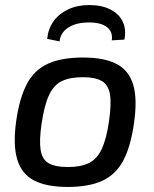

<svg xmlns="http://www.w3.org/2000/svg" viewBox="-20 -728 609 761"><path d="M309 -500Q393 -500 442 -474.5Q491 -449 508 -392Q525 -335 511 -239Q498 -147 468.5 -91.5Q439 -36 385.5 -11.5Q332 13 248 13Q165 13 115.5 -12.5Q66 -38 48.5 -95.5Q31 -153 44 -247Q57 -339 86.5 -395Q116 -451 170 -475.5Q224 -500 309 -500ZM309 -422Q257 -422 225 -406.5Q193 -391 174.5 -351.5Q156 -312 145 -239Q135 -172 141 -134Q147 -96 173 -81Q199 -66 249 -66Q301 -66 333 -82Q365 -98 383.5 -138Q402 -178 412 -247Q422 -316 416 -353.5Q410 -391 384 -406.5Q358 -422 309 -422ZM216 -564 167 -574Q171 -614 192 -643.5Q213 -673 249.5 -690.5Q286 -708 333 -708Q384 -708 418.5 -690Q453 -672 467 -641Q481 -610 473 -571L423 -568Q428 -602 404 -620.5Q380 -639 333 -639Q282 -639 251 -619Q220 -599 216 -564Z"/></svg>

Font: Exo 2 Medium
Style: Italic
Weight: 500
Italic angle: -8°
Designer: Natanael Gama
Foundry: Natanael Gama
Version: Version 2.010